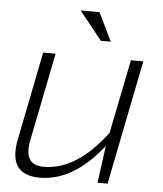

<svg xmlns="http://www.w3.org/2000/svg" viewBox="-51 -743 671 788"><g transform="rotate(5 284.5 -349.0)"><path d="M523.9 -512.7 421.4 0H379.9L400.9 -153.3Q280.3 0 142.1 0Q8.8 0 38.6 -148.9L111.3 -512.7H162.6L89.8 -148.9Q69.3 -45.9 153.8 -45.9Q290 -45.9 411.6 -208.5L472.7 -512.7ZM383.8 -581.5H342.8L249.5 -698.2H327.1Z"/></g></svg>

Font: Sansation Light
Style: Light Italic
Weight: 300
Designer: Bernd Montag
Version: Version 1.301